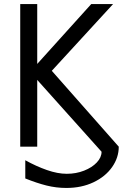

<svg xmlns="http://www.w3.org/2000/svg" viewBox="-20 -725 607 949"><path d="M310 134Q356 134 395.5 118.5Q435 103 458.5 78Q482 53 482 25L164 -330V0H80V-705H164V-409L431 -705H539L236 -375L567 0Q567 54 534 101Q501 148 442 176Q383 204 308 204Q258 204 210 192Q162 180 105 157V67Q159 97 212 115.5Q265 134 310 134Z"/></svg>

Font: Geom Light
Style: Regular
Weight: 300
Version: Version 1.102